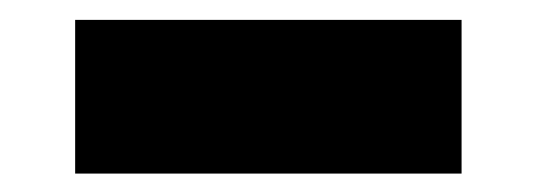

<svg xmlns="http://www.w3.org/2000/svg" viewBox="-20 -384 554 198"><path d="M57.5 -205V-363.5H456V-205Z"/></svg>

Font: Encode Sans SC SemiExpanded ExtraBold
Style: Regular
Weight: 800
Width: 6
Designer: Multiple Designers
Foundry: Impallari Type
Version: Version 3.002